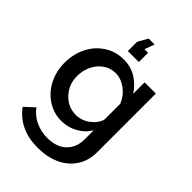

<svg xmlns="http://www.w3.org/2000/svg" viewBox="-273 -841 1175 1175"><g transform="rotate(45 314.5 -253.5)"><path d="M345.2 -730 321.8 -666H353V-585.9H257.8V-666L293.9 -730ZM34.2 -261.2Q34.2 -335.4 64.7 -397.2Q95.2 -459 151.1 -495.6Q207 -532.2 276.9 -532.2Q337.4 -532.2 385.5 -503.2Q433.6 -474.1 465.8 -423.8V-522.9H563V-15.1Q563 58.6 526.4 113.3Q489.7 168 427.2 195.6Q364.7 223.1 285.2 223.1Q127 223.1 43.9 110.8L106 53.2Q135.3 94.7 182.9 116.9Q230.5 139.2 285.2 139.2Q331.5 139.2 368.7 123.3Q405.8 107.4 429.4 71.5Q453.1 35.6 453.1 -15.1V-95.2Q425.8 -48.8 376.7 -22Q327.6 4.9 272.9 4.9Q204.6 4.9 149.2 -32.2Q93.8 -69.3 64 -129.9Q34.2 -190.4 34.2 -261.2ZM453.1 -188V-325.2Q433.6 -374.5 390.6 -406.2Q347.7 -438 300.8 -438Q254.9 -438 218.8 -411.4Q182.6 -384.8 164.3 -344Q146 -303.2 146 -257.8Q146 -186 193.4 -135Q240.7 -84 309.1 -84Q357.4 -84 399.2 -114.7Q440.9 -145.5 453.1 -188Z"/></g></svg>

Font: Rawline SemiBold
Style: Regular
Weight: 600
Designer: Matt McInerney, Pablo Impallari, Rodrigo Fuenzalida
Foundry: Matt McInerney, Pablo Impallari, Rodrigo Fuenzalida
Version: Version 4.020;PS 004.020;hotconv 1.0.88;makeotf.lib2.5.64775